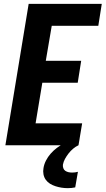

<svg xmlns="http://www.w3.org/2000/svg" viewBox="-20 -755 549 998"><path d="M8 0 129 -735H509L491 -621H249L218 -439H402L384 -325H200L165 -114H407L388 0ZM332 223Q316 223 300 220.5Q284 218 268.5 213Q253 208 240 200Q227 192 218 179.5Q209 167 206 151Q203 135 206 119Q209 99 219 79.5Q229 60 243.5 43.5Q258 27 276 13.5Q294 0 313 -9.5Q332 -19 352.5 -25.5Q373 -32 394 -35L388 0Q373 7 360 18Q347 29 336.5 42.5Q326 56 318 70.5Q310 85 307 101Q306 110 309 119Q312 128 319.5 133Q327 138 336 140Q345 142 355 142Q363 142 370.5 141Q378 140 385 138L371 219Q362 221 352 222Q342 223 332 223Z"/></svg>

Font: Iosevka Curly Heavy
Style: Italic
Weight: 900
Italic angle: -9°
Monospace: yes
Designer: Belleve Invis
Foundry: Belleve Invis
Version: Version 22.1.2; ttfautohint (v1.8.4)